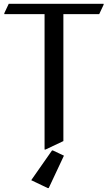

<svg xmlns="http://www.w3.org/2000/svg" viewBox="-20 -757 561 997"><path d="M211.4 19.5V-683.6H2.4V-688.5L25.4 -737.3H518.1V-732.4L495.1 -683.6H309.1V-24.4L216.3 19.5ZM232.9 219.7H228L142.1 178.7L250 24.4H254.9L312 51.3Z"/></svg>

Font: Nova Slim
Style: Book
Weight: 400
Version: Version 2.000